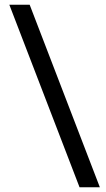

<svg xmlns="http://www.w3.org/2000/svg" viewBox="-20 -731 450 812"><path d="M19.5 -710.9H105.5L402.3 61H316.4Z"/></svg>

Font: Roboto
Style: Regular
Weight: 400
Designer: Google
Version: Version 2.001047; 2015